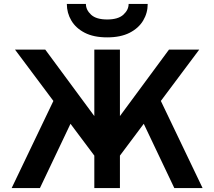

<svg xmlns="http://www.w3.org/2000/svg" viewBox="-20 -951 1084 971"><path d="M39 0 250 -440.5 56 -700H209L457 -364V-700H586.5V-364L834.5 -700H987.5L793.5 -440.5L1004.5 0H861.5L707 -325L586.5 -164V0H457V-164L336.5 -325L182 0ZM522 -762Q454 -762 408.8 -785.2Q363.5 -808.5 340.8 -847Q318 -885.5 318 -931H414.5Q414.5 -901 440.5 -876.8Q466.5 -852.5 522 -852.5Q577.5 -852.5 604 -876.8Q630.5 -901 630.5 -931H727Q727 -885.5 704 -847Q681 -808.5 635.5 -785.2Q590 -762 522 -762Z"/></svg>

Font: Overpass
Style: Bold
Weight: 700
Designer: Delve Withrington, Dave Bailey, Thomas Jockin
Foundry: Delve Fonts LLC
Version: Version 4.000; ttfautohint (v1.8.3)